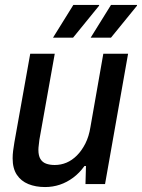

<svg xmlns="http://www.w3.org/2000/svg" viewBox="-20 -743 573 775"><path d="M162 12Q124 12 94.5 0Q65 -12 48 -37.5Q31 -63 31 -104Q31 -119 33 -134.5Q35 -150 38 -168L102 -526H201L139 -179Q138 -168 136.5 -157.5Q135 -147 135 -138Q135 -115 143 -101.5Q151 -88 166 -82.5Q181 -77 201 -77Q226 -77 248.5 -86.5Q271 -96 290.5 -115.5Q310 -135 324.5 -163.5Q339 -192 345 -230L397 -526H497L404 0H325L327 -73H321Q301 -45 275.5 -26Q250 -7 221.5 2.5Q193 12 162 12ZM194 -591 276 -723H380V-720L275 -591ZM346 -591 428 -723H533V-720L428 -591Z"/></svg>

Font: Archivo SemiCondensed Medium
Style: Italic
Weight: 500
Width: 4
Italic angle: -10°
Designer: Hector Gatti
Foundry: Omnibus-Type
Version: Version 2.001